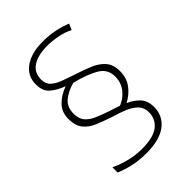

<svg xmlns="http://www.w3.org/2000/svg" viewBox="-222 -859 960 960"><g transform="rotate(-45 258.0 -379.0)"><path d="M79 -395Q79 -443 109 -473.5Q139 -504 185 -521Q142 -537 114 -561Q86 -585 86 -632Q86 -692 133.5 -726Q181 -760 263 -760Q308 -760 348 -751.5Q388 -743 419 -730L405 -698Q378 -713 339 -721Q300 -729 263 -729Q197 -729 159.5 -704.5Q122 -680 122 -632Q122 -600 141 -582.5Q160 -565 191 -553.5Q222 -542 261 -529Q305 -515 344 -499Q383 -483 407 -456Q431 -429 431 -382Q431 -334 405.5 -300Q380 -266 341 -246Q377 -230 401 -204.5Q425 -179 425 -134Q425 -73 377 -35.5Q329 2 233 2Q181 2 137 -8.5Q93 -19 64 -32V-69Q91 -56 118 -47.5Q145 -39 174 -34Q203 -29 233 -29Q315 -29 351.5 -58Q388 -87 388 -134Q388 -167 368.5 -187.5Q349 -208 316 -222Q283 -236 241 -248Q196 -263 159 -278.5Q122 -294 100.5 -321Q79 -348 79 -395ZM116 -396Q116 -359 134.5 -338Q153 -317 184 -304Q215 -291 253 -278L309 -260Q348 -276 371.5 -307.5Q395 -339 395 -380Q395 -432 351 -458.5Q307 -485 225 -506Q179 -494 147.5 -468.5Q116 -443 116 -396Z"/></g></svg>

Font: Noto Sans Hebrew Thin ExtraLight
Style: Regular
Weight: 250
Version: Version 3.001